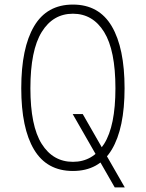

<svg xmlns="http://www.w3.org/2000/svg" viewBox="-20 -736 640 840"><path d="M113 -350Q113 -185 162.5 -106.5Q212 -28 299 -28Q386 -28 435.5 -106.5Q485 -185 485 -350Q485 -516 435.5 -596Q386 -676 299 -676Q212 -676 162.5 -596Q113 -516 113 -350ZM525 -350Q525 -175 469 -81.5Q413 12 299 12Q185 12 129 -81.5Q73 -175 73 -350Q73 -526 129 -621Q185 -716 299 -716Q413 -716 469 -621Q525 -526 525 -350ZM482 84 298 -237H342L526 84Z"/></svg>

Font: Fliege Mono Thin
Style: Regular
Weight: 100
Version: Version 0.020;Glyphs 3.3 (3306)